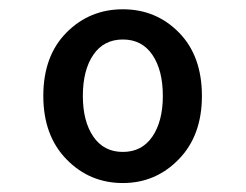

<svg xmlns="http://www.w3.org/2000/svg" viewBox="-20 -830 540 422"><path d="M250 -427.7Q176.8 -427.7 126 -480Q75.2 -532.2 75.2 -619.1Q75.2 -707 126 -758.3Q176.8 -809.6 250 -809.6Q323.2 -809.6 373.5 -758.3Q423.8 -707 423.8 -619.1Q423.8 -532.2 373 -480Q322.3 -427.7 250 -427.7ZM337.9 -619.1Q337.9 -675.8 314.9 -709.5Q292 -743.2 250 -743.2Q208 -743.2 185.1 -709.5Q162.1 -675.8 162.1 -619.1Q162.1 -563.5 185.1 -529.8Q208 -496.1 250 -496.1Q292 -496.1 314.9 -529.8Q337.9 -563.5 337.9 -619.1Z"/></svg>

Font: GenEi Gothic M SemiBold
Style: Regular
Weight: 500
Designer: o_tamon (Modified); [Source Han Sans]
Ryoko NISHIZUKA  (kana & ideographs); Paul D. Hunt (Latin, Greek & Cyrillic); Wenl
Version: Version 1.1a;Original Version 1.004